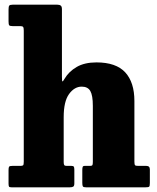

<svg xmlns="http://www.w3.org/2000/svg" viewBox="-20 -800 672 820"><path d="M66.5 -688.5H33.5Q22 -688.5 19.2 -692.2Q16.5 -696 16.5 -709V-759Q16.5 -772 19.5 -776Q22.5 -780 34.5 -780H224.5Q234 -780 239.2 -776.2Q244.5 -772.5 244.5 -760.5V-473Q244.5 -452.5 246.8 -452.2Q249 -452 256 -464Q274 -494.5 307.5 -514Q341 -533.5 392 -533.5Q475.5 -533.5 514.8 -491Q554 -448.5 554 -368.5V-109.5Q554 -97 557 -94.2Q560 -91.5 571 -91.5H605Q620 -91.5 620 -76.5V-19Q620 -5.5 617 -2.8Q614 0 601.5 0H347.5Q336.5 0 334 -3.8Q331.5 -7.5 331.5 -19V-73.5Q331.5 -82 333 -86.8Q334.5 -91.5 341.5 -91.5H364.5Q372 -91.5 374.2 -94.2Q376.5 -97 376.5 -108V-348Q376.5 -392.5 365.8 -411.2Q355 -430 329 -430Q298 -430 275 -398.5Q252 -367 252 -299.5V-108Q252 -98 254.5 -94.8Q257 -91.5 265 -91.5H285Q292.5 -91.5 295 -88.5Q297.5 -85.5 297.5 -75V-17Q297.5 -6 292.8 -3Q288 0 278 0H29.5Q20.5 0 18.5 -3Q16.5 -6 16.5 -16V-74Q16.5 -85 19 -88.2Q21.5 -91.5 32.5 -91.5H67Q76 -91.5 78.8 -94.2Q81.5 -97 81.5 -109.5V-669.5Q81.5 -681 78.8 -684.8Q76 -688.5 66.5 -688.5Z"/></svg>

Font: Besley* Narrow Heavy
Style: Regular
Weight: 800
Width: 4
Designer: Owen Earl
Foundry: indestructible type*
Version: Version 3.000; ttfautohint (v1.8.3)